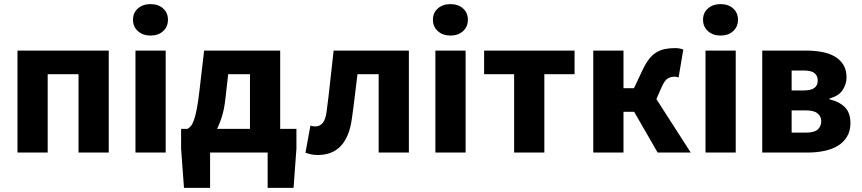

<svg xmlns="http://www.w3.org/2000/svg" viewBox="-20 -742 4191 934"><path d="M65 0V-496H509V0H362V-381H212V0Z M639 0V-496H786V0ZM712 -569Q675 -569 651 -590.5Q627 -612 627 -646Q627 -680 651 -701Q675 -722 712 -722Q750 -722 773.5 -701Q797 -680 797 -646Q797 -612 773.5 -590.5Q750 -569 712 -569Z M1002 0V172H875L861 -19V-115H892Q901 -120 909 -129.5Q917 -139 924 -159.5Q931 -180 937.5 -213Q944 -246 950 -299L973 -496H1343V-115H1422V-19L1408 172H1282V0ZM1077 -266Q1072 -217 1061 -180Q1050 -143 1036 -115H1196V-381H1090Z M1525 12Q1508 12 1494 9Q1480 6 1466 1L1490 -131Q1496 -129 1502 -128Q1508 -127 1515 -127Q1535 -127 1549.5 -143.5Q1564 -160 1569 -201Q1579 -275 1586.5 -348Q1594 -421 1603 -496H1969V0H1822V-381H1719Q1712 -326 1705.5 -270.5Q1699 -215 1691 -160Q1679 -76 1638 -32Q1597 12 1525 12Z M2098 0V-496H2245V0ZM2171 -569Q2134 -569 2110 -590.5Q2086 -612 2086 -646Q2086 -680 2110 -701Q2134 -722 2171 -722Q2209 -722 2232.5 -701Q2256 -680 2256 -646Q2256 -612 2232.5 -590.5Q2209 -569 2171 -569Z M2481 0V-381H2335V-496H2775V-381H2628V0Z M2866 0V-496H3013V-313H3064L3107 -404Q3122 -435 3138 -455.5Q3154 -476 3173.5 -487.5Q3193 -499 3215 -503.5Q3237 -508 3264 -508Q3286 -508 3304 -501L3281 -365Q3276 -367 3271.5 -368Q3267 -369 3262 -369Q3243 -369 3228 -360Q3213 -351 3199 -319L3173 -260L3340 0H3179L3065 -198H3013V0Z M3412 0V-496H3559V0ZM3485 -569Q3448 -569 3424 -590.5Q3400 -612 3400 -646Q3400 -680 3424 -701Q3448 -722 3485 -722Q3523 -722 3546.5 -701Q3570 -680 3570 -646Q3570 -612 3546.5 -590.5Q3523 -569 3485 -569Z M3688 0V-496H3899Q3941 -496 3977 -489.5Q4013 -483 4040 -467.5Q4067 -452 4082.5 -427Q4098 -402 4098 -365Q4098 -333 4079 -304Q4060 -275 4015 -263V-259Q4062 -248 4089.5 -221Q4117 -194 4117 -143Q4117 -105 4100.5 -77.5Q4084 -50 4056 -33Q4028 -16 3990.5 -8Q3953 0 3911 0ZM3831 -302H3889Q3926 -302 3942 -314.5Q3958 -327 3958 -350Q3958 -373 3942.5 -386Q3927 -399 3890 -399H3831ZM3831 -97H3902Q3942 -97 3958.5 -112.5Q3975 -128 3975 -153Q3975 -175 3957.5 -190Q3940 -205 3901 -205H3831Z"/></svg>

Font: Font
Style: ¶
Weight: 700
Designer: Paul D. Hunt
Foundry: Adobe Systems Incorporated
Version: Version 3.000